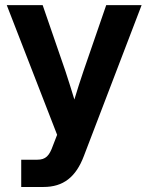

<svg xmlns="http://www.w3.org/2000/svg" viewBox="-20 -536 588 760"><path d="M64 204.1H152.3C230 204.1 280.3 165.5 312 81.5L540.5 -515.6H400.4L310.5 -254.9C297.9 -217.8 285.6 -179.7 274.4 -142.1C263.2 -179.7 251 -217.3 238.8 -254.9L148.9 -515.6H6.8L206.1 -2.4L189.5 40.5C175.3 80.6 161.1 96.2 127.4 96.2H64Z"/></svg>

Font: Raveo Display Display SemiBold
Style: Regular
Weight: 600
Designer: Jakub Foglar, Rasmus Andersson (Inter)
Foundry: Jakubfoglar.com
Version: Version 1.100;Glyphs 3.2.3 (3260)